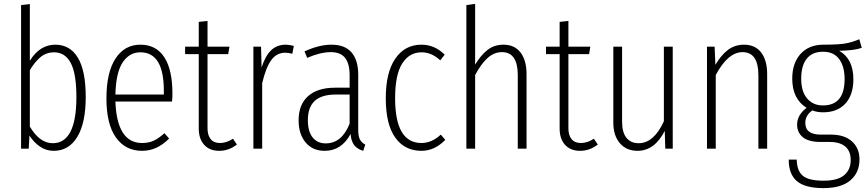

<svg xmlns="http://www.w3.org/2000/svg" viewBox="-20 -761 4441 983"><path d="M263.2 -532.2Q338.4 -532.2 378.7 -465.6Q418.9 -398.9 418.9 -264.2Q418.9 -131.3 375.7 -60.1Q332.5 11.2 254.9 11.2Q216.3 11.2 184.6 -10.5Q152.8 -32.2 130.9 -66.9L127 0H87.9V-734.9L132.8 -740.2V-450.2Q184.1 -532.2 263.2 -532.2ZM250 -27.8Q371.1 -27.8 371.1 -264.2Q371.1 -384.8 342 -439Q313 -493.2 256.8 -493.2Q217.8 -493.2 188.7 -469.7Q159.7 -446.3 132.8 -401.9V-112.8Q183.1 -27.8 250 -27.8Z M862.8 -282.2Q862.8 -260.7 860.8 -241.2H570.8Q578.6 -28.8 707.5 -28.8Q741.7 -28.8 767.6 -41Q793.5 -53.2 821.8 -79.1L845.7 -51.8Q784.2 11.2 707.5 11.2Q622.1 11.2 573.5 -57.1Q524.9 -125.5 524.9 -256.8Q524.9 -390.1 571.3 -461.2Q617.7 -532.2 698.7 -532.2Q779.3 -532.2 821 -468.3Q862.8 -404.3 862.8 -282.2ZM818.8 -276.9V-296.9Q818.8 -493.2 698.7 -493.2Q642.6 -493.2 608.2 -441.7Q573.7 -390.1 570.8 -276.9Z M1172.9 -50.8 1192.9 -21Q1151.4 11.2 1102.5 11.2Q1053.2 11.2 1025.4 -19.5Q997.6 -50.3 997.6 -103V-483.9H927.7V-522H997.6V-648.9L1042.5 -653.8V-522H1154.8L1148.4 -483.9H1042.5V-104Q1042.5 -68.8 1058.6 -48.8Q1074.7 -28.8 1106.4 -28.8Q1139.6 -28.8 1172.9 -50.8Z M1443.4 -532.2Q1460 -532.2 1484.4 -525.9L1476.6 -485.8Q1454.1 -491.2 1440.4 -491.2Q1396 -491.2 1368.4 -452.6Q1340.8 -414.1 1322.3 -335V0H1277.3V-522H1316.4L1319.3 -416Q1338.4 -475.1 1368.2 -503.7Q1397.9 -532.2 1443.4 -532.2Z M1814 -96.2Q1814 -63.5 1822.8 -46.6Q1831.5 -29.8 1850.1 -21L1839.8 11.2Q1809.1 2.4 1793.5 -17.8Q1777.8 -38.1 1774.9 -75.2Q1728.5 11.2 1642.1 11.2Q1580.6 11.2 1544.7 -31.7Q1508.8 -74.7 1508.8 -145Q1508.8 -225.6 1557.4 -268.8Q1606 -312 1694.8 -312H1770V-376Q1770 -435.1 1746.8 -464.6Q1723.6 -494.1 1673.8 -494.1Q1620.6 -494.1 1552.7 -464.8L1539.1 -498Q1613.8 -532.2 1676.8 -532.2Q1746.1 -532.2 1780 -492.4Q1814 -452.6 1814 -378.9ZM1647.9 -26.9Q1730 -26.9 1770 -127.9V-276.9H1698.7Q1626.5 -276.9 1591.3 -244.4Q1556.2 -211.9 1556.2 -146Q1556.2 -87.9 1580.6 -57.4Q1605 -26.9 1647.9 -26.9Z M2137.7 -532.2Q2205.6 -532.2 2256.8 -481L2233.9 -452.1Q2189.9 -493.2 2138.7 -493.2Q2075.7 -493.2 2039.3 -436Q2002.9 -378.9 2002.9 -257.8Q2002.9 -28.8 2137.7 -28.8Q2190.4 -28.8 2236.8 -71.8L2259.8 -44.9Q2205.1 11.2 2137.7 11.2Q2052.2 11.2 2003.7 -56.4Q1955.1 -124 1955.1 -257.8Q1955.1 -390.6 2004.2 -461.4Q2053.2 -532.2 2137.7 -532.2Z M2557.6 -532.2Q2614.7 -532.2 2645.3 -491.9Q2675.8 -451.7 2675.8 -381.8V0H2630.9V-376Q2630.9 -494.1 2549.8 -494.1Q2509.3 -494.1 2475.8 -463.6Q2442.4 -433.1 2412.6 -377V0H2367.7V-734.9L2412.6 -741.2V-430.2Q2441.9 -479 2476.3 -505.6Q2510.7 -532.2 2557.6 -532.2Z M3020.5 -50.8 3040.5 -21Q2999 11.2 2950.2 11.2Q2900.9 11.2 2873 -19.5Q2845.2 -50.3 2845.2 -103V-483.9H2775.4V-522H2845.2V-648.9L2890.1 -653.8V-522H3002.4L2996.1 -483.9H2890.1V-104Q2890.1 -68.8 2906.2 -48.8Q2922.4 -28.8 2954.1 -28.8Q2987.3 -28.8 3020.5 -50.8Z M3424.3 -522V0H3386.2L3383.3 -90.8Q3331.1 11.2 3244.1 11.2Q3187 11.2 3153.6 -27.8Q3120.1 -66.9 3120.1 -132.8V-522H3165V-137.2Q3165 -83 3187.3 -55.4Q3209.5 -27.8 3250 -27.8Q3327.6 -27.8 3378.9 -140.1V-522Z M3789.6 -532.2Q3846.7 -532.2 3877.2 -491.9Q3907.7 -451.7 3907.7 -381.8V0H3862.8V-376Q3862.8 -494.1 3781.7 -494.1Q3707 -494.1 3644.5 -377V0H3599.6V-522H3638.7L3642.6 -429.2Q3671.9 -479 3707 -505.6Q3742.2 -532.2 3789.6 -532.2Z M4379.4 -560.1 4392.1 -516.1Q4354.5 -502.4 4276.4 -501Q4349.1 -460 4349.1 -355Q4349.1 -275.4 4308.1 -230.7Q4267.1 -186 4194.3 -186Q4162.1 -186 4139.2 -195.8Q4103 -170.9 4103 -131.8Q4103 -71.8 4182.1 -71.8H4234.4Q4303.7 -71.8 4342 -36.9Q4380.4 -2 4380.4 55.2Q4380.4 122.6 4333.7 162.4Q4287.1 202.1 4196.3 202.1Q4102.1 202.1 4060.1 166.5Q4018.1 130.9 4018.1 56.2H4059.1Q4060.1 113.8 4090.3 138.9Q4120.6 164.1 4196.3 164.1Q4268.1 164.1 4301.8 136Q4335.4 107.9 4335.4 58.1Q4335.4 13.2 4307.9 -10.5Q4280.3 -34.2 4227.1 -34.2H4181.2Q4120.1 -34.2 4090.6 -58.3Q4061 -82.5 4061 -123Q4061 -171.9 4109.4 -209Q4036.1 -254.9 4036.1 -357.9Q4036.1 -438.5 4079.1 -485.4Q4122.1 -532.2 4195.3 -532.2Q4273.4 -532.2 4308.8 -538.6Q4344.2 -544.9 4379.4 -560.1ZM4194.3 -496.1Q4138.2 -496.1 4110.1 -460.2Q4082 -424.3 4082 -357.9Q4082 -292.5 4112.3 -256.8Q4142.6 -221.2 4193.4 -221.2Q4304.2 -221.2 4304.2 -356Q4304.2 -420.9 4276.4 -458.5Q4248.5 -496.1 4194.3 -496.1Z"/></svg>

Font: Fira Sans Compressed ExtraLight
Style: Regular
Weight: 250
Width: 1
Designer: Carrois Corporate & Edenspiekermann AG
Foundry: Carrois Corporate GbR & Edenspiekermann AG
Version: Version 4.203;PS 004.203;hotconv 1.0.88;makeotf.lib2.5.64775